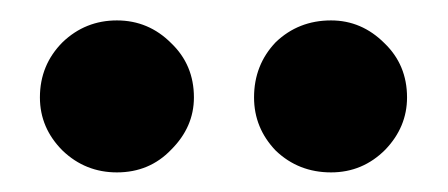

<svg xmlns="http://www.w3.org/2000/svg" viewBox="-20 -946 443 190"><path d="M95.7 -775.4Q127.9 -775.4 149.4 -797.9Q171.9 -820.3 171.9 -849.6Q171.9 -881.8 149.4 -903.3Q127 -925.8 95.7 -925.8Q64.5 -925.8 42 -904.3Q19.5 -881.8 19.5 -849.6Q19.5 -819.3 42 -796.9Q64.5 -775.4 95.7 -775.4ZM307.6 -775.4Q338.9 -775.4 361.3 -797.9Q382.8 -820.3 382.8 -849.6Q382.8 -881.8 360.4 -903.3Q337.9 -925.8 307.6 -925.8Q275.4 -925.8 252.9 -904.3Q231.4 -881.8 231.4 -849.6Q231.4 -819.3 252.9 -796.9Q275.4 -775.4 307.6 -775.4Z"/></svg>

Font: BM-Biotif
Style: Bold
Weight: 400
Designer: Deni Anggara
Version: Version 1.000;PS 001.000;hotconv 1.0.88;makeotf.lib2.5.64776